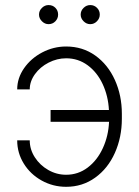

<svg xmlns="http://www.w3.org/2000/svg" viewBox="-20 -717 541 747"><path d="M95.7 -369.1H46.9Q46.9 -413.1 73.7 -451.7Q100.6 -490.2 144.5 -513.2Q188.5 -536.1 237.3 -536.1Q301.3 -536.1 350.6 -501Q399.9 -465.8 427 -405.8Q454.1 -345.7 454.1 -274.4V-254.9Q454.1 -183.1 427 -122.3Q399.9 -61.5 350.3 -25.9Q300.8 9.8 237.3 9.8Q186 9.8 142.1 -14.6Q98.1 -39.1 72.5 -80.6Q46.9 -122.1 46.9 -170.9H95.7Q95.7 -135.7 115.5 -105Q135.3 -74.2 167.7 -55.7Q200.2 -37.1 237.3 -37.1Q284.2 -37.1 321.3 -65.2Q358.4 -93.3 380.1 -140.6Q401.9 -188 404.3 -243.2H176.8V-289.1H403.8Q400.9 -343.8 379.4 -389.9Q357.9 -436 321 -463.1Q284.2 -490.2 237.3 -490.2Q202.1 -490.2 169.2 -473.4Q136.2 -456.5 116 -428.5Q95.7 -400.4 95.7 -369.1ZM131.8 -660.2Q131.8 -675.3 143.1 -686.3Q154.3 -697.3 168.9 -697.3Q185.1 -697.3 195.6 -686.5Q206.1 -675.8 206.1 -660.2Q206.1 -645 195.3 -634Q184.6 -623 168.9 -623Q154.3 -623 143.1 -634.3Q131.8 -645.5 131.8 -660.2ZM293.9 -660.2Q293.9 -675.3 305.2 -686.3Q316.4 -697.3 331.1 -697.3Q346.7 -697.3 357.4 -686.5Q368.2 -675.8 368.2 -660.2Q368.2 -645.5 357.2 -634.3Q346.2 -623 331.1 -623Q316.4 -623 305.2 -634.3Q293.9 -645.5 293.9 -660.2Z"/></svg>

Font: Pretendard ExtraLight
Style: Regular
Weight: 200
Designer: Base glyphs from Inter by Rasmus Andersson; Hangeul glyphs from Noto Sans CJK(Source Han Sans) by Jang Soo-young and Kan
Foundry: Kil Hyung-jin
Version: Version 1.309